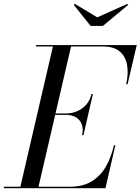

<svg xmlns="http://www.w3.org/2000/svg" viewBox="-65 -986 736 1006"><path d="M40 0 214 -750H309L135 0ZM-45 0V-7.5H300Q368.5 -7.5 414.8 -35.5Q461 -63.5 489.2 -112.5Q517.5 -161.5 532 -225H539.5L487.5 0ZM365 -278Q372.5 -311.5 363.2 -335.2Q354 -359 332.8 -371.5Q311.5 -384 283 -384H212V-391.5H283Q311.5 -391.5 338.8 -403Q366 -414.5 386.2 -437Q406.5 -459.5 414 -493H421.5L372.5 -278ZM596 -545Q608.5 -598.5 601.2 -643.5Q594 -688.5 563.2 -715.5Q532.5 -742.5 474 -742.5H124V-750H651.5L603.5 -545ZM410 -850 321.5 -960.5 327 -966 444.5 -895 601.5 -965.5 606.5 -960.5 474 -850Z"/></svg>

Font: Bodoni Moda 28pt
Style: Italic
Weight: 400
Italic angle: -13°
Designer: Owen Earl
Foundry: indestructible type
Version: Version 2.004